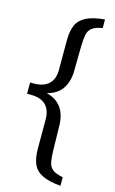

<svg xmlns="http://www.w3.org/2000/svg" viewBox="-139 -788 623 1038"><g transform="rotate(15 172.5 -269.5)"><path d="M313 196Q246 190 209 171.5Q172 153 157.5 119Q143 85 143 34V-130Q143 -182 115 -210Q87 -238 31 -238H10V-301H31Q84 -301 113.5 -327.5Q143 -354 143 -409V-574Q143 -624 157.5 -657.5Q172 -691 209 -710Q246 -729 313 -735V-687Q272 -680 254 -665Q236 -650 231.5 -625.5Q227 -601 226 -565L224 -416Q221 -357 193.5 -319.5Q166 -282 112 -269Q219 -242 223 -120L226 26Q227 61 231.5 85.5Q236 110 253.5 125Q271 140 313 148Z"/></g></svg>

Font: Piazzolla Medium
Style: Regular
Weight: 500
Designer: Juan Pablo del Peral
Foundry: Huerta Tipografica
Version: Version 1.330